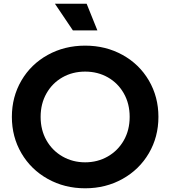

<svg xmlns="http://www.w3.org/2000/svg" viewBox="-20 -1003 918 1035"><path d="M44 -373Q44 -481 95.5 -569Q147 -657 237.5 -707Q328 -757 439 -757Q550 -757 640.5 -707Q731 -657 782.5 -569Q834 -481 834 -373Q834 -265 782.5 -177Q731 -89 640.5 -38.5Q550 12 439 12Q328 12 237.5 -38.5Q147 -89 95.5 -177Q44 -265 44 -373ZM439 -128Q506 -128 561 -159.5Q616 -191 647.5 -246.5Q679 -302 679 -373Q679 -444 647.5 -499.5Q616 -555 561.5 -586Q507 -617 439 -617Q371 -617 316.5 -586Q262 -555 230.5 -499.5Q199 -444 199 -373Q199 -302 230.5 -246.5Q262 -191 317 -159.5Q372 -128 439 -128ZM276 -983H447L505 -839H373Z"/></svg>

Font: Eudoxus Sans ExtraBold
Style: Regular
Weight: 800
Designer: Stijn de Vries
Foundry: tokotype
Version: Version 2.005